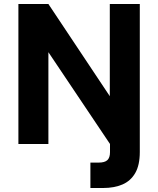

<svg xmlns="http://www.w3.org/2000/svg" viewBox="-20 -720 791 960"><path d="M72 0V-700H222L529 -239V-700H679V40Q679 106 656 145.5Q633 185 592 202.5Q551 220 496 220H432V93H473Q504 93 517 80.5Q530 68 530 41V0L222 -459V0Z"/></svg>

Font: DM Sans 10pt Black
Style: Regular
Weight: 900
Version: Version 4.004;gftools[0.9.30]